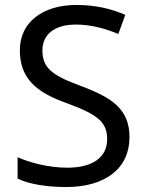

<svg xmlns="http://www.w3.org/2000/svg" viewBox="-20 -744 589 774"><path d="M502 -191C502 -303 433 -350 307 -397C191 -440 151 -469 151 -541C151 -603 197 -645 286 -645C348 -645 407 -628 457 -607L485 -684C431 -708 366 -724 288 -724C153 -724 60 -655 60 -542C60 -431 122 -374 244 -330C373 -283 412 -253 412 -183C412 -112 357 -68 251 -68C175 -68 99 -89 51 -110V-24C96 -2 167 10 247 10C403 10 502 -64 502 -191Z"/></svg>

Font: Noto Sans Runic
Style: Regular
Weight: 400
Designer: Monotype Design Team
Foundry: Monotype Imaging Inc.
Version: Version 2.002